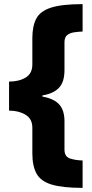

<svg xmlns="http://www.w3.org/2000/svg" viewBox="-20 -744 449 932"><path d="M381 168Q284 168 231 152Q178 136 157.5 99Q137 62 137 0V-124Q137 -167 104 -187Q71 -207 24 -207V-348Q72 -348 104.5 -367.5Q137 -387 137 -431V-558Q137 -617 156 -653.5Q175 -690 228 -707Q281 -724 381 -724V-591Q359 -590 339 -587Q319 -584 306 -573.5Q293 -563 293 -539V-404Q293 -345 265.5 -317Q238 -289 186 -281V-275Q240 -266 266.5 -238Q293 -210 293 -155V-18Q293 16 319 25Q345 34 381 35Z"/></svg>

Font: Noto Sans Khmer UI SemiCondensed Black
Style: Regular
Weight: 900
Width: 4
Designer: Danh Hong and the Monotype Design Team
Foundry: Monotype Imaging Inc.
Version: Version 2.002; ttfautohint (v1.8.4.7-5d5b)